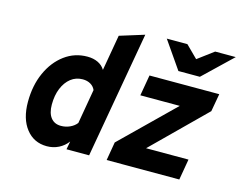

<svg xmlns="http://www.w3.org/2000/svg" viewBox="-102 -889 1323 1058"><g transform="rotate(15 560.0 -360.0)"><path d="M240.5 12Q166.5 12 122 -44.8Q77.5 -101.5 77.5 -197.5Q77.5 -291 110.5 -364.5Q143.5 -438 200.8 -480.5Q258 -523 330.5 -523Q365 -523 391 -510.5Q417 -498 431 -474.5L466.5 -678.5L606.5 -722L479.5 0H350.5L359 -46.5Q338.5 -19 307.8 -3.5Q277 12 240.5 12ZM287 -116.5Q314 -116.5 338 -127.5Q362 -138.5 376 -157L410 -353.5Q401.5 -373.5 382.5 -384.5Q363.5 -395.5 338 -395.5Q299.5 -395.5 270.5 -372.8Q241.5 -350 225 -310Q208.5 -270 208.5 -217Q208.5 -169 229 -142.8Q249.5 -116.5 287 -116.5ZM579.5 0 597.5 -105 891.5 -392.5H666.5L687 -511H1085L1067 -409.5L772.5 -119H1014.5L994 0ZM834.5 -576 726.5 -732H844L912 -664.5L1002.5 -732H1120L957 -576Z"/></g></svg>

Font: Overpass ExtraBold
Style: Italic
Weight: 800
Italic angle: -10°
Designer: Delve Withrington, Dave Bailey, Thomas Jockin
Foundry: Delve Fonts LLC
Version: Version 4.000